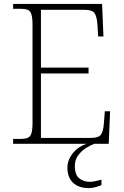

<svg xmlns="http://www.w3.org/2000/svg" viewBox="-20 -734 633 980"><path d="M47 0V-25H84Q108 -25 121.5 -30.5Q135 -36 140.5 -54Q146 -72 146 -108V-605Q146 -642 140.5 -660Q135 -678 122 -683.5Q109 -689 84 -689H47V-714H501L508 -548H481L477 -612Q474 -651 462 -667.5Q450 -684 410 -684H189V-389H432V-359H189V-30H442Q483 -30 495 -46.5Q507 -63 510 -102L515 -166H542L535 0ZM434 226Q381 226 352.5 198.5Q324 171 324 121Q324 93 338.5 67.5Q353 42 375.5 24.5Q398 7 423 0H462Q444 6 420.5 20.5Q397 35 379.5 58Q362 81 362 113Q362 159 385 176.5Q408 194 437 194Q452 194 465 191Q478 188 498 183V211Q487 215 476.5 218.5Q466 222 455 224Q444 226 434 226Z"/></svg>

Font: Noto Serif Hentaigana ExtraLight
Style: Regular
Weight: 200
Designer: Kazuhiro Yamada
Foundry: nipponia
Version: Version 1.000